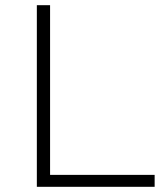

<svg xmlns="http://www.w3.org/2000/svg" viewBox="-20 -720 625 740"><path d="M122 0V-700H173V-46H576V0Z"/></svg>

Font: Montserrat Light Alt1
Style: Light
Weight: 500
Designer: Differentunic
Foundry: Julieta Ulanovsky
Version: 0.1